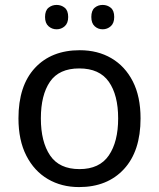

<svg xmlns="http://www.w3.org/2000/svg" viewBox="-20 -750 645 780"><path d="M551 -269Q551 -136 483.5 -63Q416 10 301 10Q230 10 174.5 -22.5Q119 -55 87 -117.5Q55 -180 55 -269Q55 -402 122 -474Q189 -546 304 -546Q377 -546 432.5 -513.5Q488 -481 519.5 -419.5Q551 -358 551 -269ZM146 -269Q146 -174 183.5 -118.5Q221 -63 303 -63Q384 -63 422 -118.5Q460 -174 460 -269Q460 -364 422 -418Q384 -472 302 -472Q220 -472 183 -418Q146 -364 146 -269ZM163 -681Q163 -707 177 -718.5Q191 -730 210 -730Q229 -730 243 -718.5Q257 -707 257 -681Q257 -656 243 -643.5Q229 -631 210 -631Q191 -631 177 -643.5Q163 -656 163 -681ZM351 -681Q351 -707 364.5 -718.5Q378 -730 397 -730Q416 -730 430 -718.5Q444 -707 444 -681Q444 -656 430 -643.5Q416 -631 397 -631Q378 -631 364.5 -643.5Q351 -656 351 -681Z"/></svg>

Font: Noto Sans Grantha
Style: Regular
Weight: 400
Designer: Monotype Design Team
Foundry: Monotype Imaging Inc.
Version: Version 2.003; ttfautohint (v1.8.4.7-5d5b)